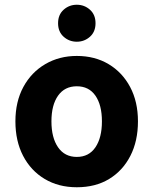

<svg xmlns="http://www.w3.org/2000/svg" viewBox="-20 -776 647 810"><path d="M304 14Q227 14 168.5 -21Q110 -56 77.5 -118.5Q45 -181 45 -264Q45 -347 78.5 -409Q112 -471 171 -505.5Q230 -540 304 -540Q380 -540 438 -505.5Q496 -471 529 -409Q562 -347 562 -264Q562 -181 530 -118.5Q498 -56 440.5 -21Q383 14 304 14ZM304 -114Q355 -114 382.5 -154.5Q410 -195 410 -264Q410 -333 382.5 -372.5Q355 -412 304 -412Q253 -412 225 -372.5Q197 -333 197 -264Q197 -195 225 -154.5Q253 -114 304 -114ZM304 -600Q272 -600 248.5 -621Q225 -642 225 -678Q225 -714 248.5 -735Q272 -756 304 -756Q336 -756 359.5 -735Q383 -714 383 -678Q383 -642 359.5 -621Q336 -600 304 -600Z"/></svg>

Font: Ubuntu Sans ExtraBold
Style: Regular
Weight: 800
Designer: Dalton Maag Ltd
Foundry: Dalton Maag Ltd
Version: Version 1.006; ttfautohint (v1.8.4.7-5d5b)